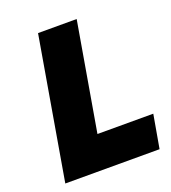

<svg xmlns="http://www.w3.org/2000/svg" viewBox="-129 -796 794 892"><g transform="rotate(-20 268.0 -350.0)"><path d="M161 -700H352L260 -165H536L507 0H41Z"/></g></svg>

Font: Jost* Heavy
Style: Italic
Weight: 800
Italic angle: -10°
Version: Version 3.7